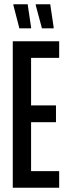

<svg xmlns="http://www.w3.org/2000/svg" viewBox="-20 -882 318 902"><path d="M40 0V-688H258V-610H126V-387H243V-308H126V-78H258V0ZM232 -749H177L148 -857V-862H216L232 -754ZM126 -749H71L43 -857V-862H110L126 -754Z"/></svg>

Font: Saira UltraCondensed SemiBold
Style: Regular
Weight: 600
Width: 1
Designer: Hector Gatti with collaboration of the Omnibus-Type team
Foundry: Omnibus-Type
Version: Version 1.101